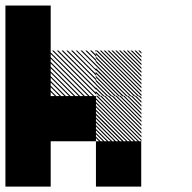

<svg xmlns="http://www.w3.org/2000/svg" viewBox="-20 -687 707 707"><path d="M500.8 -322.5 489.2 -334.2H495L500.8 -328.3ZM500.8 -308.3 475 -334.2H480.8L500.8 -314.2ZM500.8 -294.2 460.8 -334.2H466.7L500.8 -300ZM500.8 -280 446.7 -334.2H452.5L500.8 -285.8ZM500.8 -265.8 432.5 -334.2H438.3L500.8 -271.7ZM500.8 -251.7 418.3 -334.2H424.2L500.8 -257.5ZM500.8 -237.5 404.2 -334.2H410L500.8 -243.3ZM500.8 -223.3 390 -334.2H395.8L500.8 -229.2ZM500.8 -209.2 375.8 -334.2H381.7L500.8 -215ZM500.8 -195 361.7 -334.2H367.5L500.8 -200.8ZM500.8 -180.8 347.5 -334.2H353.3L500.8 -186.7ZM500.8 -166.7 333.3 -334.2H339.2L500.8 -172.5ZM487.5 -165.8 332.5 -320.8V-326.7L493.3 -165.8ZM473.3 -165.8 332.5 -306.7V-312.5L479.2 -165.8ZM459.2 -165.8 332.5 -292.5V-298.3L465 -165.8ZM445 -165.8 332.5 -278.3V-284.2L450.8 -165.8ZM430 -165.8 332.5 -263.3V-270L436.7 -165.8ZM416.7 -165.8 332.5 -250V-255.8L422.5 -165.8ZM402.5 -165.8 332.5 -235.8V-241.7L408.3 -165.8ZM388.3 -165.8 332.5 -221.7V-227.5L394.2 -165.8ZM374.2 -165.8 332.5 -207.5V-213.3L380 -165.8ZM360 -165.8 332.5 -193.3V-199.2L365.8 -165.8ZM345.8 -165.8 332.5 -179.2V-185L351.7 -165.8ZM500.8 -489.2 489.2 -500.8H495L500.8 -495ZM500.8 -475 475 -500.8H480.8L500.8 -480.8ZM500.8 -460.8 460.8 -500.8H466.7L500.8 -466.7ZM500.8 -446.7 446.7 -500.8H452.5L500.8 -452.5ZM500.8 -432.5 432.5 -500.8H438.3L500.8 -438.3ZM500.8 -418.3 418.3 -500.8H424.2L500.8 -424.2ZM500.8 -404.2 404.2 -500.8H410L500.8 -410ZM500.8 -390 390 -500.8H395.8L500.8 -395.8ZM500.8 -375.8 375.8 -500.8H381.7L500.8 -381.7ZM500.8 -361.7 361.7 -500.8H367.5L500.8 -367.5ZM500.8 -347.5 347.5 -500.8H353.3L500.8 -353.3ZM500.8 -333.3 333.3 -500.8H339.2L500.8 -339.2ZM487.5 -332.5 332.5 -487.5V-493.3L493.3 -332.5ZM473.3 -332.5 332.5 -473.3V-479.2L479.2 -332.5ZM459.2 -332.5 332.5 -459.2V-465L465 -332.5ZM445 -332.5 332.5 -445V-450.8L450.8 -332.5ZM430 -332.5 332.5 -430V-436.7L436.7 -332.5ZM416.7 -332.5 332.5 -416.7V-422.5L422.5 -332.5ZM402.5 -332.5 332.5 -402.5V-408.3L408.3 -332.5ZM388.3 -332.5 332.5 -388.3V-394.2L394.2 -332.5ZM374.2 -332.5 332.5 -374.2V-380L380 -332.5ZM360 -332.5 332.5 -360V-365.8L365.8 -332.5ZM345.8 -332.5 332.5 -345.8V-351.7L351.7 -332.5ZM334.2 -495.8 329.2 -500.8H334.2ZM334.2 -478.3 311.7 -500.8H317.5L334.2 -484.2ZM334.2 -460.8 294.2 -500.8H300L334.2 -466.7ZM334.2 -443.3 276.7 -500.8H282.5L334.2 -449.2ZM334.2 -425.8 259.2 -500.8H264.2L334.2 -430.8ZM334.2 -408.3 241.7 -500.8H247.5L334.2 -414.2ZM334.2 -390.8 224.2 -500.8H230L334.2 -396.7ZM334.2 -373.3 206.7 -500.8H212.5L334.2 -379.2ZM334.2 -355.8 189.2 -500.8H195L334.2 -361.7ZM334.2 -338.3 171.7 -500.8H177.5L334.2 -344.2ZM322.5 -332.5 165.8 -489.2V-495L328.3 -332.5ZM305 -332.5 165.8 -471.7V-477.5L310.8 -332.5ZM287.5 -332.5 165.8 -454.2V-460L293.3 -332.5ZM270 -332.5 165.8 -436.7V-442.5L275.8 -332.5ZM252.5 -332.5 165.8 -419.2V-425L258.3 -332.5ZM235 -332.5 165.8 -401.7V-407.5L240.8 -332.5ZM217.5 -332.5 165.8 -384.2V-390L223.3 -332.5ZM200 -332.5 165.8 -366.7V-372.5L205.8 -332.5ZM182.5 -332.5 165.8 -349.2V-355L188.3 -332.5ZM334.2 -500.8H335L334.2 -501.7ZM333.3 -166.7H500V0H333.3ZM0 -166.7H166.7V0H0ZM166.7 -333.3H333.3V-166.7H166.7ZM0 -333.3H333.3V-166.7H0ZM0 -333.3H166.7V0H0ZM0 -500H166.7V-166.7H0ZM0 -666.7H166.7V-333.3H0Z"/></svg>

Font: 0xA000-Pixelated-Mono
Style: Pixelated-Mono
Weight: 400
Version: Version 0.1